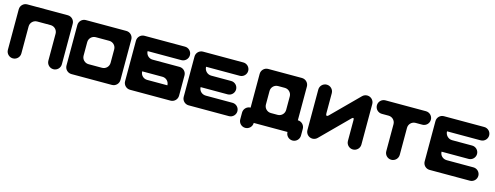

<svg xmlns="http://www.w3.org/2000/svg" viewBox="-21 -1495 6148 2383"><g transform="rotate(15 3052.5 -304.0)"><path d="M203.4 -87V-433.9C203.4 -481.8 242.2 -520.6 290.1 -520.6H463.5C511.4 -520.6 550.2 -481.8 550.2 -433.9V-87C550.2 -39.2 589.1 -0.3 636.9 -0.3C684.8 -0.3 723.7 -39.2 723.7 -87V-607.3C723.7 -655.2 684.8 -694 636.9 -694H116.7C68.8 -694 30 -655.2 30 -607.3V-87C30 -39.2 68.8 -0.3 116.7 -0.3C164.6 -0.3 203.4 -39.2 203.4 -87Z M869.7 -0.3H1389.9C1437.8 -0.3 1476.7 -39.2 1476.7 -87V-607.3C1476.7 -655.2 1437.8 -694 1389.9 -694H869.7C821.8 -694 783 -655.2 783 -607.3V-87C783 -39.2 821.8 -0.3 869.7 -0.3ZM1303.2 -260.5C1303.2 -212.6 1264.4 -173.8 1216.5 -173.8H1043.1C995.2 -173.8 956.4 -212.6 956.4 -260.5V-433.9C956.4 -481.8 995.2 -520.6 1043.1 -520.6H1216.5C1264.4 -520.6 1303.2 -481.8 1303.2 -433.9Z M1536 -607.3V-87C1536 -39.2 1574.8 -0.3 1622.7 -0.3H2142.9C2190.8 -0.3 2229.7 -39.2 2229.7 -87V-347.2C2229.7 -395.1 2190.8 -433.9 2142.9 -433.9H1796.1C1748.2 -433.9 1709.4 -472.7 1709.4 -520.6H1796.1H2142.9C2190.8 -520.6 2229.7 -559.4 2229.7 -607.3C2229.7 -655.2 2190.8 -694 2142.9 -694H1622.7C1574.8 -694 1536 -655.2 1536 -607.3ZM1796.1 -173.8C1748.2 -173.8 1709.4 -212.6 1709.4 -260.5H1969.5C2017.4 -260.5 2056.2 -221.6 2056.2 -173.8Z M2374.7 -692C2327.6 -692 2289 -653.4 2289 -606.3V-87.7C2289 -40.6 2327.6 -2 2374.7 -2H2893.3C2940.4 -2 2979 -40.6 2979 -87.7C2979 -134.9 2940.4 -173.4 2893.3 -173.4H2550.4C2499 -173.4 2460.4 -212 2460.4 -259.1H2807.6C2854.7 -259.1 2893.3 -297.7 2893.3 -344.9C2893.3 -392 2854.7 -430.6 2807.6 -430.6H2550.4C2499 -430.6 2460.4 -473.4 2460.4 -520.6H2550.4H2893.3C2940.4 -520.6 2979 -559.1 2979 -606.3C2979 -653.4 2940.4 -692 2893.3 -692Z M3039 -87V-0.3C3039 47.5 3077.8 86.4 3125.7 86.4C3173.6 86.4 3212.4 47.5 3212.4 -0.3H3645.9C3645.9 47.5 3684.8 86.4 3732.7 86.4C3780.5 86.4 3819.4 47.5 3819.4 -0.3V-87C3819.4 -134.9 3780.5 -173.8 3732.7 -173.8V-607.3C3732.7 -655.2 3693.8 -694 3645.9 -694H3212.4C3164.5 -694 3125.7 -655.2 3125.7 -607.3V-173.8C3077.8 -173.8 3039 -134.9 3039 -87ZM3385.8 -520.6H3472.5C3520.4 -520.6 3559.2 -481.8 3559.2 -433.9V-260.5C3559.2 -212.6 3520.4 -173.8 3472.5 -173.8H3385.8C3337.9 -173.8 3299.1 -212.6 3299.1 -260.5V-433.9C3299.1 -481.8 3337.9 -520.6 3385.8 -520.6Z M4424.6 -668.6 4088 -332C4062.1 -307.1 4051.9 -323.7 4052.4 -351V-607.3C4052.4 -655.2 4013.6 -694 3965.7 -694C3917.8 -694 3879 -655.2 3879 -607.3V-87C3879 -39.2 3917.8 -0.3 3965.7 -0.3C3989.6 -0.3 4011.3 -10 4027 -25.7L4368.7 -367.4C4390.3 -388.5 4399.2 -379.7 4399.2 -355.6V-87C4399.2 -39.2 4438.1 -0.3 4485.9 -0.3C4533.8 -0.3 4572.7 -39.2 4572.7 -87V-607.3C4572.7 -655.2 4533.8 -694 4485.9 -694C4462 -694 4440.3 -684.3 4424.6 -668.6Z M4718.7 -694C4670.8 -694 4632 -655.2 4632 -607.3C4632 -559.4 4670.8 -520.6 4718.7 -520.6H4805.4C4853.3 -520.6 4892.1 -481.8 4892.1 -433.9V-87C4892.1 -39.2 4930.9 -0.3 4978.8 -0.3C5026.7 -0.3 5065.5 -39.2 5065.5 -87V-433.9C5065.5 -481.8 5104.4 -520.6 5152.2 -520.6H5238.9C5286.8 -520.6 5325.7 -559.4 5325.7 -607.3C5325.7 -655.2 5286.8 -694 5238.9 -694Z M5470.7 -692C5423.6 -692 5385 -653.4 5385 -606.3V-87.7C5385 -40.6 5423.6 -2 5470.7 -2H5989.3C6036.4 -2 6075 -40.6 6075 -87.7C6075 -134.9 6036.4 -173.4 5989.3 -173.4H5646.4C5595 -173.4 5556.4 -212 5556.4 -259.1H5903.6C5950.7 -259.1 5989.3 -297.7 5989.3 -344.9C5989.3 -392 5950.7 -430.6 5903.6 -430.6H5646.4C5595 -430.6 5556.4 -473.4 5556.4 -520.6H5646.4H5989.3C6036.4 -520.6 6075 -559.1 6075 -606.3C6075 -653.4 6036.4 -692 5989.3 -692Z"/></g></svg>

Font: OpenLukyanov
Style: Regular
Weight: 400
Designer: Michail Lukyanov
Foundry: book-let.ru
Version: Version 2.1